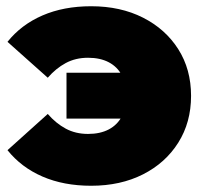

<svg xmlns="http://www.w3.org/2000/svg" viewBox="-20 -581 650 615"><path d="M193 -201V-348H455V-201ZM272 -561Q366 -561 438 -524.5Q510 -488 551 -423.5Q592 -359 592 -274Q592 -189 551 -124Q510 -59 438 -22.5Q366 14 272 14Q184 14 116 -15.5Q48 -45 4 -100L133 -216Q159 -186 190.5 -169Q222 -152 262 -152Q301 -152 328.5 -166.5Q356 -181 370.5 -208.5Q385 -236 385 -274Q385 -312 370.5 -339.5Q356 -367 328.5 -381.5Q301 -396 262 -396Q222 -396 190.5 -379Q159 -362 133 -332L4 -447Q48 -502 116 -531.5Q184 -561 272 -561Z"/></svg>

Font: MOST Montserrat Black
Style: Regular
Weight: 900
Designer: Julieta Ulanovsky
Foundry: Julieta Ulanovsky
Version: Version 8.000;March 11, 2024;FontCreator 15.0.0.2926 64-bit